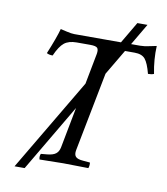

<svg xmlns="http://www.w3.org/2000/svg" viewBox="-89 -828 833 959"><g transform="rotate(10 328.0 -348.5)"><path d="M301.8 -283.2 101.1 57.1H49.8L327.1 -411.1L356.9 -566.9Q360.8 -589.4 353 -597.7Q345.2 -606 316.9 -606H248Q208 -606 185.3 -587.9Q162.6 -569.8 141.1 -521Q121.6 -521 110.8 -527.8Q146 -612.8 158.2 -658.2Q163.6 -657.2 188.7 -651.1Q213.9 -645 229 -645H465.8L529.8 -753.9H581.1L517.1 -645H563Q584 -645 610.6 -651.1Q637.2 -657.2 645 -658.2Q641.6 -589.8 655.8 -518.1Q643.6 -513.2 626 -513.2Q612.3 -565.9 595.7 -585.9Q579.1 -606 542 -606H493.2L417 -477.1L338.9 -76.2Q334.5 -53.2 344.2 -42.5Q354 -31.7 382.8 -29.8L417 -26.9Q418.9 -22.9 417.7 -12Q416.5 -1 414.1 2Q326.2 0 287.1 0Q256.8 0 167 2Q164.1 -4.9 165 -14.4Q166 -23.9 168.9 -26.9L200.2 -29.8Q230 -32.7 243.9 -43.7Q257.8 -54.7 262.2 -76.2Z"/></g></svg>

Font: Common Serif
Style: Italic
Weight: 400
Italic angle: -12°
Designer: Philipp H. Poll, Khaled Hosny
Foundry: Stefan Peev, Context Ltd.
Version: Version 1.026